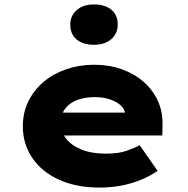

<svg xmlns="http://www.w3.org/2000/svg" viewBox="-20 -836 847 866"><path d="M429 10Q324 10 246 -25.5Q168 -61 125.5 -124Q83 -187 83 -266Q83 -329 108.5 -380Q134 -431 177.5 -467.5Q221 -504 280 -524Q339 -544 404 -544Q472 -544 528.5 -524Q585 -504 627 -467.5Q669 -431 692 -381Q715 -331 713 -270L712 -225H202L179 -328H563L545 -301V-320Q543 -344 524 -361Q505 -378 475 -388Q445 -398 408 -398Q364 -398 329.5 -385.5Q295 -373 274.5 -346.5Q254 -320 254 -281Q254 -242 278 -211Q302 -180 347.5 -161.5Q393 -143 457 -143Q515 -143 551.5 -156Q588 -169 610 -181L691 -65Q652 -39 609.5 -22.5Q567 -6 522.5 2Q478 10 429 10ZM404 -634Q354 -634 325.5 -658Q297 -682 297 -725Q297 -765 326 -790.5Q355 -816 404 -816Q454 -816 482.5 -792Q511 -768 511 -725Q511 -685 482 -659.5Q453 -634 404 -634Z"/></svg>

Font: Lexend Mega ExtraBold
Style: Regular
Weight: 800
Designer: Bonnie Shaver-Troup, Thomas Jockin
Foundry: Lexend
Version: Version 1.007